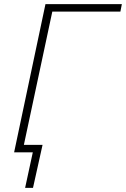

<svg xmlns="http://www.w3.org/2000/svg" viewBox="-20 -734 607 925"><path d="M101 171H139L185 -36H95L232 -678H560L567 -714H199L48 0H138Z"/></svg>

Font: Noto Sans ExtraLight
Style: Italic
Weight: 200
Italic angle: -12°
Designer: Monotype Design Team
Foundry: Monotype Imaging Inc.
Version: Version 2.013